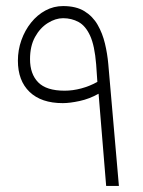

<svg xmlns="http://www.w3.org/2000/svg" viewBox="-20 -613 473 633"><path d="M305 -304Q275 -287 242.5 -280Q210 -273 187 -273Q116 -273 77.5 -310Q39 -347 39 -413Q39 -448 50.5 -480.5Q62 -513 82.5 -538.5Q103 -564 130 -578.5Q157 -593 188 -593Q231 -593 258.5 -576Q286 -559 302 -531Q318 -503 326 -469.5Q334 -436 337 -402L372 0H330ZM297 -401Q292 -463 277 -495.5Q262 -528 239 -540.5Q216 -553 188 -553Q163 -553 137.5 -537Q112 -521 95.5 -491Q79 -461 79 -418Q79 -369 106 -341.5Q133 -314 193 -314Q220 -314 248 -321.5Q276 -329 301 -343Z"/></svg>

Font: Noto Sans Syriac ExtraLight
Style: Regular
Weight: 250
Version: Version 3.000